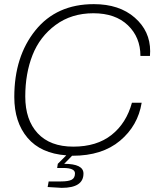

<svg xmlns="http://www.w3.org/2000/svg" viewBox="-20 -742 745 927"><path d="M383 96Q383 165 278 165L210 161L215 134H274Q311 134 326.5 125.5Q342 117 342 95Q342 69 285 69H256L259 49L300 8Q177 -1 113 -76.5Q49 -152 49 -274Q49 -469 151 -595.5Q253 -722 433 -722Q556 -722 630.5 -657Q705 -592 705 -495Q705 -480 704 -472H658Q658 -562 597.5 -620Q537 -678 431 -678Q325 -678 248.5 -621.5Q172 -565 137 -476Q102 -387 102 -276Q102 -163 162 -98.5Q222 -34 334 -34Q447 -34 518.5 -90.5Q590 -147 617 -246H664Q646 -135 559.5 -62.5Q473 10 331 10H328L290 49Q383 49 383 96Z"/></svg>

Font: Creato Display Light
Style: Italic
Weight: 300
Italic angle: -10°
Version: Version 1.000